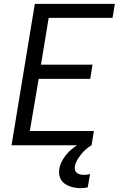

<svg xmlns="http://www.w3.org/2000/svg" viewBox="-20 -755 640 998"><path d="M40 0 161 -735H577L565 -662H233L193 -419H461L449 -345H181L135 -74H468L456 0ZM399 223Q384 223 369.5 220.5Q355 218 341.5 213Q328 208 316.5 200Q305 192 297.5 180Q290 168 288 153.5Q286 139 288 123Q293 95 310.5 68Q328 41 352 21Q376 1 404 -13Q432 -27 461 -35L456 0Q440 9 426.5 21Q413 33 401.5 47.5Q390 62 381 77.5Q372 93 369 110Q367 120 370 129.5Q373 139 380.5 144.5Q388 150 398 152Q408 154 418 154Q425 154 432.5 153Q440 152 448 150L436 219Q427 221 417.5 222Q408 223 399 223Z"/></svg>

Font: Iosevka SS04 Extended
Style: Italic
Weight: 400
Width: 7
Italic angle: -9°
Monospace: yes
Designer: Belleve Invis
Foundry: Belleve Invis
Version: Version 19.0.0; ttfautohint (v1.8.4)